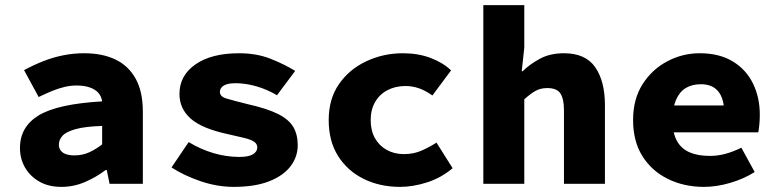

<svg xmlns="http://www.w3.org/2000/svg" viewBox="-20 -718 3040 750"><path d="M220 12Q169 12 133 -9Q97 -30 77.5 -64Q58 -98 58 -140Q58 -223 131.5 -267.5Q205 -312 379 -322Q376 -342 364 -355.5Q352 -369 330.5 -376.5Q309 -384 278 -384Q256 -384 232.5 -378.5Q209 -373 184.5 -363Q160 -353 131 -339L74 -444Q111 -464 149 -479Q187 -494 227 -502Q267 -510 309 -510Q380 -510 431 -485.5Q482 -461 510 -410.5Q538 -360 538 -281V0H408L397 -54H393Q356 -26 312 -7Q268 12 220 12ZM271 -111Q303 -111 329.5 -123.5Q356 -136 379 -154V-226Q312 -224 275 -213.5Q238 -203 224 -187.5Q210 -172 210 -153Q210 -139 217.5 -129.5Q225 -120 238.5 -115.5Q252 -111 271 -111Z M893 12Q828 12 762.5 -10.5Q697 -33 650 -64L717 -163Q763 -135 813.5 -120Q864 -105 915 -105Q952 -105 968.5 -115.5Q985 -126 985 -142Q985 -151 979.5 -158Q974 -165 961.5 -170.5Q949 -176 926.5 -181Q904 -186 870 -194Q768 -216 724.5 -255Q681 -294 681 -351Q681 -423 743.5 -466.5Q806 -510 914 -510Q983 -510 1038 -488Q1093 -466 1133 -441L1062 -346Q1023 -369 981 -381Q939 -393 899 -393Q880 -393 866.5 -389Q853 -385 846 -377Q839 -369 839 -359Q839 -341 863.5 -333.5Q888 -326 948 -311Q1024 -294 1066.5 -272.5Q1109 -251 1126 -221.5Q1143 -192 1143 -151Q1143 -105 1114.5 -68Q1086 -31 1030.5 -9.5Q975 12 893 12Z M1543 12Q1464 12 1401 -19Q1338 -50 1301 -108Q1264 -166 1264 -249Q1264 -332 1304.5 -390Q1345 -448 1411.5 -479Q1478 -510 1554 -510Q1614 -510 1662.5 -491.5Q1711 -473 1742 -443L1669 -345Q1641 -365 1615.5 -373.5Q1590 -382 1564 -382Q1524 -382 1493 -365.5Q1462 -349 1445 -319Q1428 -289 1428 -249Q1428 -208 1444.5 -178.5Q1461 -149 1490.5 -132.5Q1520 -116 1558 -116Q1596 -116 1627.5 -130Q1659 -144 1685 -161L1748 -61Q1703 -23 1648 -5.5Q1593 12 1543 12Z M1868 0V-698H2028V-532L2018 -440H2022Q2048 -466 2088 -488Q2128 -510 2183 -510Q2267 -510 2305 -455.5Q2343 -401 2343 -307V0H2183V-287Q2183 -332 2169 -353Q2155 -374 2118 -374Q2091 -374 2071 -362.5Q2051 -351 2028 -330V0Z M2730 12Q2652 12 2589 -19Q2526 -50 2489.5 -108Q2453 -166 2453 -249Q2453 -331 2490 -389Q2527 -447 2586.5 -478.5Q2646 -510 2713 -510Q2790 -510 2842.5 -478Q2895 -446 2921.5 -391.5Q2948 -337 2948 -270Q2948 -249 2946 -229.5Q2944 -210 2942 -201H2572V-306H2832L2809 -277Q2809 -332 2786 -360.5Q2763 -389 2718 -389Q2683 -389 2658.5 -374Q2634 -359 2620.5 -327.5Q2607 -296 2607 -249Q2607 -200 2623.5 -169Q2640 -138 2672.5 -123.5Q2705 -109 2752 -109Q2784 -109 2813.5 -117Q2843 -125 2876 -141L2928 -46Q2885 -19 2832 -3.5Q2779 12 2730 12Z"/></svg>

Font: Source Code Pro ExtraLight ExtraBold
Style: Regular
Weight: 800
Monospace: yes
Version: Version 1.018;hotconv 1.0.116;makeotfexe 2.5.65601